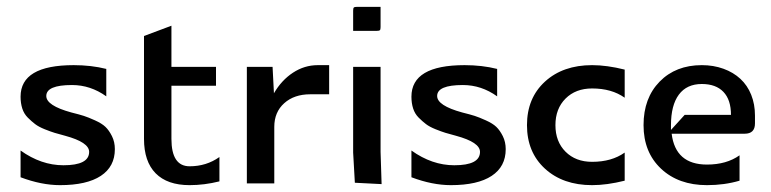

<svg xmlns="http://www.w3.org/2000/svg" viewBox="-20 -535 2249 560"><path d="M40 -18V-96Q100 -53 165 -53Q240 -53 240 -92Q240 -120 170 -139Q151 -144 139.5 -147.5Q128 -151 110.5 -158Q93 -165 82.5 -173Q72 -181 61 -192Q50 -203 45 -218.5Q40 -234 40 -253Q40 -345 195 -345Q246 -345 290 -334V-254Q244 -287 190 -287Q115 -287 115 -255Q115 -227 188 -207Q212 -201 224.5 -197Q237 -193 257 -184Q277 -175 287.5 -165Q298 -155 306.5 -138Q315 -121 315 -100Q315 -49 274 -22Q233 5 155 5Q101 5 40 -18Z M400 -430 480 -460V-340H610V-285H480V-130Q480 -50 533 -50Q582 -50 620 -77V-6Q576 5 533 5Q468 5 434 -29.5Q400 -64 400 -130Z M700 -340H775L779 -263Q801 -301 834.5 -323Q868 -345 907 -345H940V-260H885Q838 -260 809 -234Q780 -208 780 -165V0H700Z M1010 -445V-504Q1010 -511 1012 -513Q1014 -515 1021 -515H1090V-456Q1090 -449 1088 -447Q1086 -445 1079 -445ZM1010 -340H1090V-92L1093 2L1015 -2L1010 -90Z M1180 -18V-96Q1240 -53 1305 -53Q1380 -53 1380 -92Q1380 -120 1310 -139Q1291 -144 1279.5 -147.5Q1268 -151 1250.5 -158Q1233 -165 1222.5 -173Q1212 -181 1201 -192Q1190 -203 1185 -218.5Q1180 -234 1180 -253Q1180 -345 1335 -345Q1386 -345 1430 -334V-254Q1384 -287 1330 -287Q1255 -287 1255 -255Q1255 -227 1328 -207Q1352 -201 1364.5 -197Q1377 -193 1397 -184Q1417 -175 1427.5 -165Q1438 -155 1446.5 -138Q1455 -121 1455 -100Q1455 -49 1414 -22Q1373 5 1295 5Q1241 5 1180 -18Z M1802 -8Q1750 5 1707 5Q1622 5 1569.5 -43Q1517 -91 1517 -170Q1517 -249 1569.5 -297Q1622 -345 1707 -345Q1750 -345 1802 -332V-250Q1764 -277 1707 -277Q1659 -277 1629.5 -247.5Q1600 -218 1600 -170Q1600 -122 1629.5 -92.5Q1659 -63 1707 -63Q1764 -63 1802 -90Z M1937 -156 1977 -200H2112Q2112 -244 2090 -267Q2068 -290 2027 -290Q1983 -290 1960 -259Q1937 -228 1937 -170Q1937 -163 1937 -156ZM1939 -145Q1950 -55 2042 -55Q2099 -55 2137 -82V-8Q2093 5 2042 5Q1959 5 1908 -43Q1857 -91 1857 -170Q1857 -249 1904 -297Q1951 -345 2027 -345Q2061 -345 2090 -334.5Q2119 -324 2139.5 -305Q2160 -286 2171 -258.5Q2182 -231 2182 -198V-175Q2182 -145 2152 -145Z"/></svg>

Font: Glametrix
Style: Bold
Weight: 700
Designer: gluk
Foundry: gluk
Version: Version 0.40